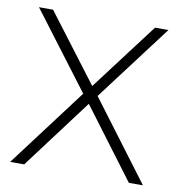

<svg xmlns="http://www.w3.org/2000/svg" viewBox="-71 -661 681 726"><g transform="rotate(10 270.0 -297.5)"><path d="M471 0 270 -268 242.5 -302 21 -595H75L271 -336.5L297.5 -303L525 0ZM15 0 242.5 -302 271 -336.5 466.5 -595H518L297.5 -303L270 -268L69 0Z"/></g></svg>

Font: Encode Sans SC ExtraLight
Style: Regular
Weight: 250
Designer: Multiple Designers
Foundry: Impallari Type
Version: Version 3.002